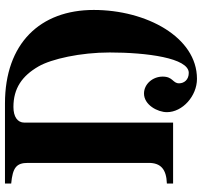

<svg xmlns="http://www.w3.org/2000/svg" viewBox="-40 -676 812 772"><g transform="rotate(-90 366.0 -290.0)"><path d="M14 -676V-651C78 -645 97 -630 97 -584V-98C97 -50 72 -27 14 -25V0H259V-598C259 -626 283 -642 322 -642C397 -642 447 -607 485 -541C515 -489 541 -372 541 -255C541 -107 519 63 459 63C431 63 417 44 417 24C417 -2 444 0 444 -42C444 -82 414 -117 376 -117C330 -117 301 -62 301 -25C301 38 366 96 435 96C603 96 712 -108 712 -319C712 -534 578 -676 336 -676Z"/></g></svg>

Font: XITS
Style: Bold
Weight: 700
Designer: MicroPress Inc., with final additions and corrections provided by Coen Hoffman, Elsevier (retired)
Version: Version 1.107